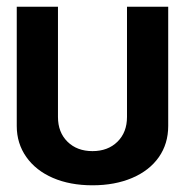

<svg xmlns="http://www.w3.org/2000/svg" viewBox="-20 -540 552 573"><path d="M30 -164V-520H153V-191Q153 -145 181.5 -117Q210 -89 256 -89Q302 -89 330.5 -117Q359 -145 359 -191V-520H482V-164Q482 -111 454 -71Q426 -31 374.5 -9Q323 13 256 13Q189 13 138 -9Q87 -31 58.5 -71.5Q30 -112 30 -164Z"/></svg>

Font: Non Bureau Medium
Style: Regular
Weight: 500
Designer: Jona Saucedo
Foundry: Non Foundry
Version: Version 1.000; ttfautohint (v1.8.4)